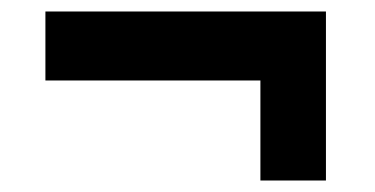

<svg xmlns="http://www.w3.org/2000/svg" viewBox="-20 -420 652 334"><path d="M547 -400V-106H433V-280H59V-400Z"/></svg>

Font: Raleway
Style: Bold
Weight: 700
Designer: Matt McInerney, Pablo Impallari, Rodrigo Fuenzalida
Foundry: Matt McInerney, Pablo Impallari, Rodrigo Fuenzalida
Version: Version 4.026